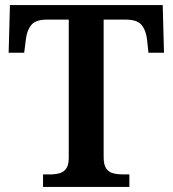

<svg xmlns="http://www.w3.org/2000/svg" viewBox="-20 -734 678 754"><path d="M149 0V-49H175Q196 -49 213 -53.5Q230 -58 240 -72Q250 -86 250 -115V-657H164Q120 -657 103 -636Q86 -615 82 -582L75 -527H14L19 -714H619L624 -527H563L557 -582Q553 -615 536 -636Q519 -657 474 -657H387V-117Q387 -87 397 -72.5Q407 -58 424.5 -53.5Q442 -49 462 -49H488V0Z"/></svg>

Font: Noto Serif Hebrew SemiBold
Style: Regular
Weight: 600
Version: Version 2.003